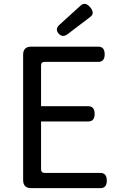

<svg xmlns="http://www.w3.org/2000/svg" viewBox="-20 -976 628 996"><path d="M142 0Q100 0 100 -42V-692Q100 -734 142 -734H490Q523 -734 523 -694Q523 -655 490 -655H212Q193 -655 193 -636V-425H438Q471 -425 471 -385Q471 -346 438 -346H193V-98Q193 -79 212 -79H501Q534 -79 534 -39Q534 0 501 0ZM331 -799Q305 -779 284 -802Q264 -825 288 -847L398 -947Q422 -969 448 -938Q474 -907 448 -888Z"/></svg>

Font: Swei Gothic CJK TC Regular
Style: Regular
Weight: 400
Version: Version 2.129